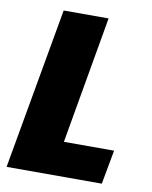

<svg xmlns="http://www.w3.org/2000/svg" viewBox="-81 -765 652 826"><g transform="rotate(10 245.5 -352.5)"><path d="M129.9 -705.1H326.2L229 -148.9H448.2L420.9 0H4.9Z"/></g></svg>

Font: Poppins ExtraBold
Style: Italic
Weight: 800
Italic angle: -10°
Designer: Ninad Kale (Devanagari), Jonny Pinhorn (Latin)
Foundry: Indian Type Foundry
Version: Version 3.200;PS 1.000;hotconv 16.6.54;makeotf.lib2.5.65590